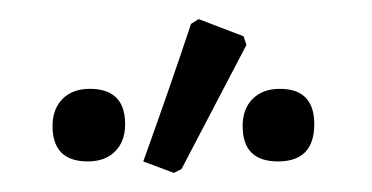

<svg xmlns="http://www.w3.org/2000/svg" viewBox="-20 -723 389 201"><path d="M162 -542 130 -554Q157 -629 180 -698L188 -703L235 -685L238 -676L170 -546ZM72 -554Q35 -554 35 -591Q35 -609 45.5 -619.5Q56 -630 74 -630Q111 -630 111 -593Q111 -575 100.5 -564.5Q90 -554 72 -554ZM271 -554Q234 -554 234 -591Q234 -609 244.5 -619.5Q255 -630 273 -630Q309 -630 309 -593Q309 -554 271 -554Z"/></svg>

Font: Alegreya Sans SC
Style: Regular
Weight: 400
Designer: Juan Pablo del Peral
Foundry: Huerta Tipografica
Version: Version 2.007